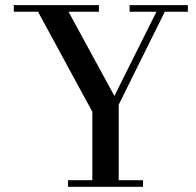

<svg xmlns="http://www.w3.org/2000/svg" viewBox="-20 -720 754 740"><path d="M33.2 -674.8V-700.2H361.3V-674.8H244.1L420.9 -350.1L583 -674.8H479.5V-700.2H704.1V-674.8H615.2L437.5 -316.4V-25.4H531.2V0H242.2V-25.4H335.9V-289.1L126.5 -674.8Z"/></svg>

Font: Theano Didot
Style: Regular
Weight: 400
Designer: Alexey Kryukov
Version: Version 2.0